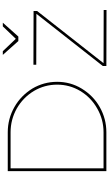

<svg xmlns="http://www.w3.org/2000/svg" viewBox="273 -1047 775 1361"><g transform="rotate(-90 660.5 -366.5)"><path d="M582 -652C527 -683 468 -699 403 -699H128V0H403C468 0 527 -16 582 -47C637 -78 680 -121 713 -175C745 -228 761 -286 761 -349C761 -412 745 -471 713 -525C680 -578 637 -621 582 -652ZM572 -65C520 -35 464 -20 403 -20H148V-679H403C464 -679 520 -664 572 -635C624 -605 665 -565 696 -514C726 -463 741 -408 741 -349C741 -290 726 -235 696 -185C665 -134 624 -94 572 -65ZM882 -517V-497L1243 -496L873 -25V0L1270 1V-19L893 -20L1263 -491V-516ZM1154 -734 1066 -642 978 -734H952L1050 -624H1082L1180 -734Z"/></g></svg>

Font: Argentum Sans Thin
Style: Regular
Weight: 250
Designer: Julieta Ulanovsky
Foundry: Julieta Ulanovsky
Version: Version 5.001;February 15, 2019;FontCreator 11.5.0.2425 64-b